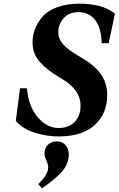

<svg xmlns="http://www.w3.org/2000/svg" viewBox="-20 -727 645 1044"><path d="M66 -70 89 -247H126Q136 -146 186 -88.5Q236 -31 298 -31Q356 -31 387 -65Q418 -99 418 -151Q418 -240 315 -299Q238 -344 197.5 -389Q157 -434 157 -497Q157 -533 169.5 -567Q182 -601 209 -634Q236 -667 288.5 -687Q341 -707 412 -707Q537 -707 605 -653L571 -492H533Q531 -576 497 -618.5Q463 -661 408 -661Q356 -661 326.5 -628.5Q297 -596 297 -553Q297 -513 327 -482Q357 -451 412 -420Q489 -377 526 -327Q563 -277 563 -210Q563 -111 496.5 -48.5Q430 14 300 15Q233 15 167.5 -6Q102 -27 66 -70ZM188 274Q242 222 242 183Q242 167 232 145Q222 123 222 107Q222 78 240.5 60Q259 42 290 42Q320 42 337 63Q354 84 354 113Q354 165 315.5 207.5Q277 250 208 297Z"/></svg>

Font: Lingua Franca
Style: Bold Italic
Weight: 700
Italic angle: -13°
Version: Version 1.19